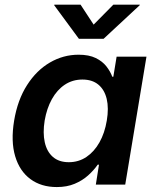

<svg xmlns="http://www.w3.org/2000/svg" viewBox="-20 -773 652 804"><path d="M217.8 10.3Q152.3 10.3 107.2 -23.2Q62 -56.6 43.5 -118.9Q24.9 -181.2 39.1 -267.6Q53.7 -355 93.3 -416.7Q132.8 -478.5 189 -511.2Q245.1 -543.9 309.1 -543.9Q352.5 -543.9 380.9 -530Q409.2 -516.1 425.5 -495.1Q441.9 -474.1 450.2 -451.7H454.6L468.3 -535.6H593.3L504.4 0H381.3L394.5 -83.5H389.2Q373 -60.1 349.1 -38.6Q325.2 -17.1 292.7 -3.4Q260.3 10.3 217.8 10.3ZM268.1 -93.8Q309.1 -93.8 341.8 -115.7Q374.5 -137.7 396.5 -176.8Q418.5 -215.8 427.2 -268.1Q436 -320.3 426.8 -358.9Q417.5 -397.5 391.8 -418.7Q366.2 -439.9 325.2 -439.9Q283.7 -439.9 251.2 -418.2Q218.8 -396.5 197.3 -357.9Q175.8 -319.3 167 -268.1Q158.7 -216.3 167.5 -177Q176.3 -137.7 201.7 -115.7Q227.1 -93.8 268.1 -93.8ZM317.4 -753.4 372.1 -669.9 454.6 -753.4H565.4L564.9 -751L413.6 -610.4H310.5L207 -751L207.5 -753.4Z"/></svg>

Font: Inter 20pt SemiBold
Style: Italic
Weight: 600
Italic angle: -9.3988°
Version: Version 4.001;git-66647c0bb